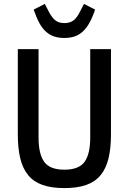

<svg xmlns="http://www.w3.org/2000/svg" viewBox="-20 -949 659 981"><path d="M177 -698V-246Q177 -162 206 -122Q235 -82 309 -82Q383 -82 412 -122Q441 -162 441 -246V-698H547V-263Q547 -192 534.5 -140Q522 -88 494 -54Q466 -20 420.5 -4Q375 12 309 12Q243 12 197.5 -4Q152 -20 124 -54Q96 -88 83.5 -140Q71 -192 71 -263V-698ZM309 -755Q280 -755 257 -762.5Q234 -770 215 -787Q196 -804 181 -831.5Q166 -859 152 -900L209 -929L228 -892Q246 -857 264 -844Q282 -831 309 -831Q336 -831 354.5 -844Q373 -857 390 -892L409 -929L466 -900Q452 -859 436.5 -831.5Q421 -804 402 -787Q383 -770 360 -762.5Q337 -755 309 -755Z"/></svg>

Font: IBM Plex Sans Cond Medm
Style: Regular
Weight: 500
Width: 3
Designer: Mike Abbink, Paul van der Laan, Pieter van Rosmalen
Foundry: Bold Monday
Version: Version 1.3